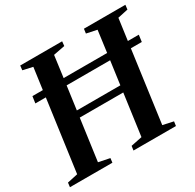

<svg xmlns="http://www.w3.org/2000/svg" viewBox="-167 -919 1114 1095"><g transform="rotate(-30 390.0 -371.5)"><path d="M-7 0 -3.5 -28.5 65.5 -43.5 130 -512.5H61L67.5 -557H136L155.5 -699L91 -713.5L94.5 -743H370.5L367.5 -713.5L292 -699L273 -557H559.5L578.5 -699L510 -713.5L514 -743H787L783.5 -713.5L715.5 -699L696 -557H768L762 -512.5H690L626 -43.5L695 -28.5L691 0H411.5L415.5 -28.5L489 -43.5L526.5 -316H240L202.5 -43.5L276 -28.5L272.5 0ZM246 -359.5H532.5L553.5 -512.5H267Z"/></g></svg>

Font: Merriweather 96pt SemiBold
Style: Italic
Weight: 600
Italic angle: -7.8°
Version: Version 2.101